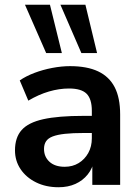

<svg xmlns="http://www.w3.org/2000/svg" viewBox="-20 -777 587 807"><path d="M226 10Q173 10 131.5 -10.5Q90 -31 66.5 -66Q43 -101 43 -145Q43 -199 71 -230.5Q99 -262 162 -276Q225 -290 331 -290H381V-218H332Q285 -218 253 -214.5Q221 -211 201.5 -203.5Q182 -196 173.5 -183Q165 -170 165 -151Q165 -118 188 -97Q211 -76 252 -76Q285 -76 310.5 -91.5Q336 -107 351 -134Q366 -161 366 -196V-311Q366 -361 344 -383Q322 -405 270 -405Q229 -405 186 -392.5Q143 -380 99 -354L63 -439Q89 -457 124.5 -470.5Q160 -484 199.5 -491.5Q239 -499 274 -499Q346 -499 392.5 -477Q439 -455 462 -410.5Q485 -366 485 -296V0H368V-104H376Q369 -69 348.5 -43.5Q328 -18 297 -4Q266 10 226 10ZM322 -554 234 -757H339L388 -554ZM174 -554 85 -757H190L240 -554Z"/></svg>

Font: Nunito Sans 12pt ExtraLight 12pt
Style: Bold
Weight: 700
Version: Version 3.101;gftools[0.9.27]